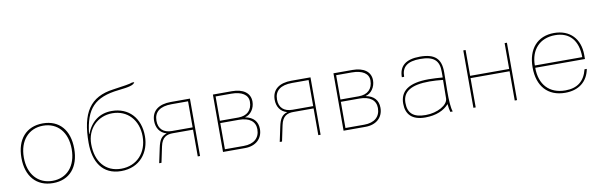

<svg xmlns="http://www.w3.org/2000/svg" viewBox="-48 -1180 5165 1647"><g transform="rotate(-10 2534.5 -356.0)"><path d="M80 -250C80 -90 166 10 311 10C455 10 540 -89 540 -250C540 -411 455 -510 311 -510C166 -510 80 -410 80 -250ZM101 -250C101 -398 186 -490 310 -490C437 -490 518 -396 518 -250C518 -102 435 -10 310 -10C185 -10 101 -102 101 -250Z M690 -263C690 -394 784 -492 914 -492C1045 -492 1136 -394 1136 -252C1136 -109 1044 -10 908 -10C773 -10 690 -108 690 -263ZM670 -276C670 -114 740 10 905 10C1069 10 1156 -111 1156 -250C1156 -409 1059 -512 912 -512C808 -512 731 -456 689 -350L687 -351C710 -569 792 -655 1002 -678C1096 -688 1137 -698 1146 -722H1126C1111 -714 1045 -704 958 -692C753 -665 670 -539 670 -276Z M1572 -253H1392C1319 -253 1276 -291 1276 -362C1276 -439 1327 -480 1428 -480H1572ZM1592 -500H1572V-490V-500H1425C1323 -500 1256 -455 1256 -364C1256 -306 1284 -257 1344 -241C1298 -226 1278 -199 1263 -127L1236 0H1256L1285 -138C1301 -216 1344 -233 1396 -233H1572V0H1592Z M1974 -248C2065 -248 2116 -209 2116 -141C2116 -65 2065 -20 1976 -20H1812V-248ZM1948 -480C2040 -480 2094 -445 2094 -385C2094 -311 2049 -268 1972 -268H1812V-480ZM1984 0C2077 0 2138 -55 2138 -139C2138 -204 2101 -246 2032 -259V-261C2080 -272 2116 -324 2116 -382C2116 -458 2054 -500 1958 -500H1792V0Z M2622 -253H2442C2369 -253 2326 -291 2326 -362C2326 -439 2377 -480 2478 -480H2622ZM2642 -500H2622V-490V-500H2475C2373 -500 2306 -455 2306 -364C2306 -306 2334 -257 2394 -241C2348 -226 2328 -199 2313 -127L2286 0H2306L2335 -138C2351 -216 2394 -233 2446 -233H2622V0H2642Z M3024 -248C3115 -248 3166 -209 3166 -141C3166 -65 3115 -20 3026 -20H2862V-248ZM2998 -480C3090 -480 3144 -445 3144 -385C3144 -311 3099 -268 3022 -268H2862V-480ZM3034 0C3127 0 3188 -55 3188 -139C3188 -204 3151 -246 3082 -259V-261C3130 -272 3166 -324 3166 -382C3166 -458 3104 -500 3008 -500H2842V0Z M3756 -120C3755 -62 3662 -10 3560 -10C3453 -10 3406 -52 3406 -143C3406 -242 3482 -288 3642 -288C3672 -288 3723 -285 3758 -281ZM3386 -140C3386 -47 3437 10 3553 10C3649 10 3718 -22 3760 -70C3762 -42 3767 -18 3772 0H3793C3781 -31 3776 -100 3777 -182L3779 -344C3780 -462 3726 -512 3596 -512C3473 -512 3414 -462 3414 -365H3434C3434 -451 3483 -492 3596 -492C3713 -492 3761 -450 3759 -349V-302C3725 -305 3673 -308 3637 -308C3462 -308 3386 -248 3386 -140Z M3973 0H3993V-255H4333V0H4353V-500H4333V-275H3993V-500H3973Z M4533 -252C4533 -89 4621 10 4772 10C4889 10 4968 -50 4989 -160H4969C4944 -59 4881 -10 4777 -10C4638 -10 4555 -98 4555 -246H4988V-282C4988 -423 4902 -512 4765 -512C4620 -512 4533 -414 4533 -252ZM4555 -266C4555 -403 4637 -492 4770 -492C4896 -492 4968 -412 4968 -266Z"/></g></svg>

Font: Perun Thin
Style: Regular
Weight: 100
Foundry: Copyright (c) Stefan Peev, Context Ltd, 2016
Version: Version 1.089